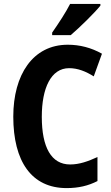

<svg xmlns="http://www.w3.org/2000/svg" viewBox="-20 -953 569 983"><path d="M494 -924V-933H339C316 -888 281 -835 247 -786V-773H342C390 -814 463 -886 494 -924ZM334 -604C379 -604 420 -587 460 -562L502 -678C447 -709 388 -724 327 -724C148 -724 48 -570 48 -356C48 -126 142 10 321 10C382 10 432 -2 479 -26V-149C431 -127 387 -111 339 -111C243 -111 194 -198 194 -355C194 -502 241 -604 334 -604Z"/></svg>

Font: Noto Sans Myanmar Condensed
Style: Bold
Weight: 700
Width: 3
Designer: Monotype Design Team
Foundry: Monotype Imaging Inc.
Version: Version 2.107